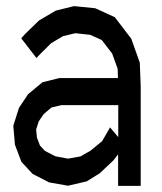

<svg xmlns="http://www.w3.org/2000/svg" viewBox="-20 -626 528 627"><path d="M436.5 -421.4 439.5 -343.8V-19H365.7V-122.1L350.6 -102.5L306.2 -60.5L263.2 -33.7L202.1 -19.5L140.6 -30.3L86.4 -58.1L49.8 -97.7L28.8 -153.3L23.4 -215.3L42 -273.9L71.8 -318.4L118.7 -357.4L173.8 -371.1H365.2L364.3 -401.4L346.2 -451.2L312.5 -495.1L274.9 -512.2L226.1 -517.6L185.5 -507.8L147 -484.9L109.9 -448.2L99.1 -436.5L49.3 -501L62.5 -515.6L107.4 -559.1L162.1 -591.3L221.7 -606L291 -599.1L355 -569.8L408.7 -499.5ZM339.4 -210 366.2 -178.2V-282.7H180.7L147.9 -274.9L122.6 -253.4L106.4 -229.5L98.1 -203.6L100.6 -176.8L110.4 -150.9L126.5 -133.3L160.6 -115.7L202.1 -107.9L242.7 -115.2L275.4 -133.8L313.5 -165Z"/></svg>

Font: Gap Sans
Style: Regular
Weight: 400
Designer: Alexandre Liziard and Étienne Ozeray
Foundry: Interstices.io
Version: Version 1.6.1 - December 3. 2014